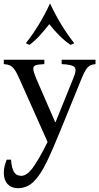

<svg xmlns="http://www.w3.org/2000/svg" viewBox="-25 -754 522 1009"><path d="M69 235Q35 235 15 213.5Q-5 192 -5 154Q-5 137 -1 120Q3 103 10 85H33Q36 128 48 149Q60 170 87 170Q117 170 149.5 124.5Q182 79 225 -8L76 -342Q61 -376 49.5 -391Q38 -406 25.5 -411Q13 -416 -5 -417V-440H208V-417Q175 -416 161.5 -410.5Q148 -405 150 -389.5Q152 -374 165 -342L265 -112H267L360 -342Q380 -389 366 -402Q352 -415 299 -417V-440H477V-417Q462 -416 450 -410.5Q438 -405 427.5 -389.5Q417 -374 404 -342L297 -79Q255 25 221.5 95Q188 165 152.5 200Q117 235 69 235ZM346 -518Q315 -539 287 -567Q259 -595 234 -627Q209 -595 183.5 -567Q158 -539 130 -518L111 -527Q148 -574 179.5 -626Q211 -678 237 -734H239Q265 -678 296.5 -626Q328 -574 365 -527Z"/></svg>

Font: Bona Nova
Style: Regular
Weight: 400
Designer: Mateusz Machalski
Foundry: Capitalics
Version: Version 4.001; ttfautohint (v1.8.3)